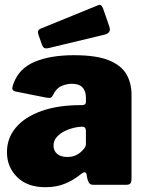

<svg xmlns="http://www.w3.org/2000/svg" viewBox="-20 -770 613 800"><path d="M314 -42Q287 -20 251.5 -5Q216 10 169 10Q94 10 51.5 -32Q9 -74 9 -136Q9 -195 46.5 -239Q84 -283 153 -307.5Q222 -332 316 -332H323Q327 -332 332.5 -334.5Q338 -337 338 -346V-363Q338 -391 323.5 -406Q309 -421 279 -421Q258 -421 236 -411.5Q214 -402 201 -374Q197 -366 192.5 -363.5Q188 -361 174 -363L43 -389Q36 -391 32.5 -396.5Q29 -402 36 -421Q59 -485 124.5 -512.5Q190 -540 288 -540Q381 -540 433 -519Q485 -498 506.5 -461Q528 -424 528 -375V-27Q528 -12 523.5 -6Q519 0 505 0H368Q355 0 349.5 -10.5Q344 -21 342 -35L341 -42Q338 -62 314 -42ZM338 -224Q338 -242 323 -242H319Q307 -242 287.5 -237.5Q268 -233 249 -223.5Q230 -214 216.5 -199Q203 -184 203 -163Q203 -142 218 -129Q233 -116 260 -116Q280 -116 293.5 -122Q307 -128 315 -135Q324 -143 331 -151.5Q338 -160 338 -171V-224ZM409 -736 436 -658Q444 -633 417 -626L184 -570Q171 -567 165 -570Q159 -573 155 -583L140 -626Q134 -644 148 -650L388 -748Q402 -754 409 -736Z"/></svg>

Font: Libre Franklin Black
Style: Regular
Weight: 900
Designer: Pablo Impallari, Rodrigo Fuenzalida, Nhung Nguyen
Foundry: Impallari Type
Version: Version 3.000